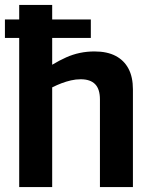

<svg xmlns="http://www.w3.org/2000/svg" viewBox="-26 -760 611 780"><path d="M-6 -606V-681H343V-606ZM52 0V-740H186V-497Q216 -515 243 -527Q270 -539 298.5 -545Q327 -551 358 -551Q409 -551 443.5 -533Q478 -515 496 -481Q514 -447 514 -397V0H380V-356Q380 -398 360.5 -418Q341 -438 302 -438Q282 -438 262.5 -433.5Q243 -429 224.5 -422Q206 -415 186 -405V0Z"/></svg>

Font: Georama ExtraCondensed Thin SemiBold
Style: Regular
Weight: 600
Version: Version 1.001